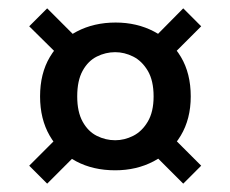

<svg xmlns="http://www.w3.org/2000/svg" viewBox="-20 -528 552 460"><path d="M256 -120Q203 -120 162.5 -141.5Q122 -163 99 -203Q76 -243 76 -297Q76 -352 99.5 -391.5Q123 -431 164 -452.5Q205 -474 257 -474Q308 -474 349 -452.5Q390 -431 413.5 -391.5Q437 -352 437 -297Q437 -243 413 -203Q389 -163 348 -141.5Q307 -120 256 -120ZM93 -88 50 -131 136 -217 183 -178ZM419 -88 336 -171 379 -214 462 -131ZM256 -192Q278 -192 299 -202.5Q320 -213 334 -236.5Q348 -260 348 -297Q348 -335 334 -358.5Q320 -382 299 -392.5Q278 -403 256 -403Q233 -403 212 -392.5Q191 -382 178 -358.5Q165 -335 165 -297Q165 -260 178 -236.5Q191 -213 212 -202.5Q233 -192 256 -192ZM134 -382 50 -465 93 -508 179 -422ZM373 -376 333 -421 419 -508 462 -465Z"/></svg>

Font: DM Sans 36pt Medium
Style: Regular
Weight: 500
Designer: Colophon Foundry, Jonny Pinhorn
Foundry: Colophon Foundry
Version: Version 4.004;gftools[0.9.30]